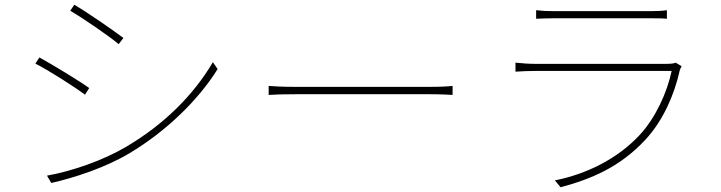

<svg xmlns="http://www.w3.org/2000/svg" viewBox="-20 -765 3040 809"><path d="M293 -745 276 -720C327 -690 440 -613 480 -579L500 -605C465 -632 345 -715 293 -745ZM178 -25 196 6C293 -16 425 -59 525 -119C681 -212 816 -344 897 -474L877 -503C795 -364 671 -240 509 -145C415 -90 286 -44 178 -25ZM146 -523 129 -497C183 -470 296 -398 338 -366L356 -394C321 -420 197 -495 146 -523Z M1112 -403V-365C1137 -367 1176 -368 1230 -368H1790C1837 -368 1870 -366 1887 -365V-403C1869 -401 1842 -399 1789 -399H1230C1169 -399 1136 -401 1112 -403Z M2239 -722V-686C2264 -687 2286 -688 2314 -688H2716C2747 -688 2769 -688 2790 -686V-722C2769 -719 2748 -718 2717 -718H2314C2284 -718 2264 -719 2239 -722ZM2852 -486 2827 -501C2819 -497 2803 -496 2790 -496H2231C2208 -496 2182 -498 2152 -501V-463C2182 -465 2208 -466 2231 -466H2810C2791 -376 2743 -269 2675 -196C2581 -95 2450 -31 2318 -5L2342 24C2469 -10 2592 -60 2700 -177C2775 -258 2822 -368 2844 -468C2845 -473 2849 -480 2852 -486Z"/></svg>

Font: Source Han Sans JP ExtraLight
Style: Regular
Weight: 250
Designer: Ryoko NISHIZUKA 西塚涼子 (kana, bopomofo & ideographs); Paul D. Hunt (Latin, Greek & Cyrillic); Sandoll Communications 산돌커뮤니
Foundry: Adobe
Version: Version 2.001;hotconv 1.0.107;makeotfexe 2.5.65593